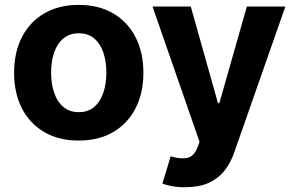

<svg xmlns="http://www.w3.org/2000/svg" viewBox="-20 -573 1222 797"><path d="M306.6 10.5Q223.8 10.5 163.6 -24.8Q103.4 -60.1 70.9 -123.4Q38.5 -186.7 38.5 -270.7Q38.5 -355.3 70.9 -418.7Q103.4 -482.1 163.6 -517.4Q223.8 -552.7 306.6 -552.7Q389.6 -552.7 449.9 -517.4Q510.1 -482.1 542.6 -418.7Q575.2 -355.3 575.2 -270.7Q575.2 -186.7 542.6 -123.4Q510.1 -60.1 449.9 -24.8Q389.6 10.5 306.6 10.5ZM307.2 -107.4Q345.1 -107.4 370.4 -128.6Q395.7 -149.8 408.6 -187Q421.5 -224.1 421.5 -271.3Q421.5 -319.1 408.6 -356Q395.7 -392.8 370.4 -413.8Q345.1 -434.8 307.2 -434.8Q269.2 -434.8 243.6 -413.8Q218 -392.8 205.1 -356Q192.2 -319.1 192.2 -271.3Q192.2 -224.1 205.1 -187Q218 -149.8 243.6 -128.6Q269.2 -107.4 307.2 -107.4ZM749.6 204.1Q720.8 204.6 695.7 200.1Q670.6 195.7 654.1 189.1L688.5 76L693.6 77.3Q731.4 88.3 758.5 82.1Q785.6 76 799.8 38.9L808.4 15.8L613.1 -545.9H771.9L884.8 -144.9H890.6L1004.7 -545.9H1164.6L952.5 59.2Q937.5 103.1 911.5 135.8Q885.4 168.5 845.8 186.3Q806.2 204.1 749.6 204.1Z"/></svg>

Font: Inter V
Style: 
Weight: 400
Designer: Rasmus Andersson
Foundry: rsms
Version: Version 4.000;git-a3f224843